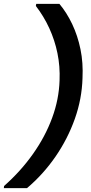

<svg xmlns="http://www.w3.org/2000/svg" viewBox="-55 -831 471 996"><path d="M253 -811Q291 -766 319.5 -706Q348 -646 362.5 -575.5Q377 -505 373 -426Q370 -318 333 -214Q296 -110 232.5 -18Q169 74 85 145H-35L-34 134Q53 57 116.5 -33Q180 -123 215.5 -219.5Q251 -316 254 -414Q257 -487 243 -555Q229 -623 200.5 -685Q172 -747 131 -800L133 -811Z"/></svg>

Font: DM Sans 16pt SemiBold
Style: Italic
Weight: 600
Italic angle: -10°
Version: Version 4.004;gftools[0.9.30]